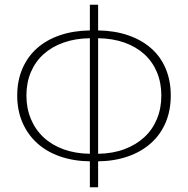

<svg xmlns="http://www.w3.org/2000/svg" viewBox="-20 -770 797 814"><path d="M396 -118Q458 -119 507.5 -137.5Q557 -156 592 -188.5Q627 -221 645.5 -266Q664 -311 664 -365Q664 -419 645.5 -463.5Q627 -508 592 -540Q557 -572 507.5 -589.5Q458 -607 396 -608ZM361 -608Q299 -607 249.5 -589.5Q200 -572 165 -540.5Q130 -509 111 -464.5Q92 -420 92 -365Q92 -311 111 -265.5Q130 -220 165 -187.5Q200 -155 249.5 -137Q299 -119 361 -118ZM396 -641Q466 -640 523 -620.5Q580 -601 620.5 -565.5Q661 -530 682.5 -479Q704 -428 704 -365Q704 -302 682.5 -251Q661 -200 620.5 -163.5Q580 -127 523 -107Q466 -87 396 -86V24H361V-86Q291 -87 234 -107Q177 -127 137 -163.5Q97 -200 75 -251Q53 -302 53 -365Q53 -428 75 -479Q97 -530 137 -565.5Q177 -601 234 -620.5Q291 -640 361 -641V-750H396Z"/></svg>

Font: SpoqaHanSans
Style: Thin
Weight: 250
Designer: [Spoqa Han Sans] Dong-huui Kim \uAE40 \uB3D9 \uD718   [Noto Sans] Ryoko NISHIZUKA \u897F \u585A \u6DBC \u5B50  (kana & i
Foundry: Spoqa (http://bi.spoqa.com)
Version: Version 1.004;PS 1.004;hotconv 1.0.82;makeotf.lib2.5.63406